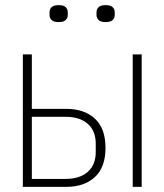

<svg xmlns="http://www.w3.org/2000/svg" viewBox="-20 -728 640 748"><path d="M69 -516H104V-304H238Q308 -304 349.5 -266Q391 -228 391 -152Q391 -76 349.5 -38Q308 0 238 0H69ZM235 -31Q291 -31 322 -58.5Q353 -86 353 -136V-168Q353 -218 322 -245.5Q291 -273 235 -273H104V-31ZM497 -516H532V0H497ZM209 -642Q189 -642 181 -650Q173 -658 173 -670V-680Q173 -692 181 -700Q189 -708 209 -708Q228 -708 236 -700Q244 -692 244 -680V-670Q244 -658 236 -650Q228 -642 209 -642ZM391 -642Q372 -642 364 -650Q356 -658 356 -670V-680Q356 -692 364 -700Q372 -708 391 -708Q411 -708 419 -700Q427 -692 427 -680V-670Q427 -658 419 -650Q411 -642 391 -642Z"/></svg>

Font: IBM Plex Mono ExtraLight
Style: Regular
Weight: 200
Monospace: yes
Designer: Mike Abbink, Paul van der Laan, Pieter van Rosmalen
Foundry: Bold Monday
Version: Version 2.3